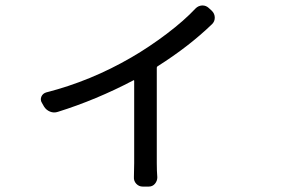

<svg xmlns="http://www.w3.org/2000/svg" viewBox="-20 -608 1040 705"><path d="M698.2 -577.1Q708 -586.9 721.7 -587.9Q722.7 -587.9 723.6 -587.9Q736.3 -587.9 746.1 -579.1L757.8 -568.4Q768.6 -557.6 768.6 -543Q768.6 -529.3 758.8 -519.5Q673.8 -437.5 559.6 -365.2Q555.7 -363.3 555.7 -358.4V-8.8Q555.7 20.5 557.6 43Q557.6 56.6 548.8 66.9Q540 77.1 526.4 77.1H503.9Q490.2 77.1 480.5 66.9Q470.7 56.6 471.7 42Q472.7 14.6 472.7 -8.8V-310.5Q472.7 -315.4 468.8 -312.5Q333 -241.2 192.4 -197.3Q177.7 -192.4 163.6 -198.2Q149.4 -204.1 141.6 -216.8L133.8 -230.5Q129.9 -236.3 129.9 -243.2Q129.9 -248 131.8 -252.9Q136.7 -264.6 149.4 -268.6Q313.5 -310.5 462.9 -397.5Q528.3 -435.5 592.3 -483.9Q656.2 -532.2 698.2 -577.1Z"/></svg>

Font: Gen Jyuu GothicL Regular
Style: Regular
Weight: 400
Designer: [Source Han Sans]
Ryoko NISHIZUKA  (kana & ideographs); Paul D. Hunt (Latin, Greek & Cyrillic); Wenlong ZHANG  (bopomofo
Version: Version 1.002.20150607